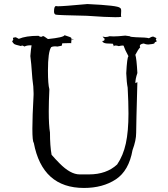

<svg xmlns="http://www.w3.org/2000/svg" viewBox="-20 -911 832 949"><path d="M395 18Q488 18 552.5 -24.5Q617 -67 635 -169Q653 -217 653 -254Q653 -291 659 -505L649 -500Q649 -521 659 -550Q655 -623 649 -640Q662 -666 673 -677Q671 -681 671 -684Q671 -693 690 -696Q702 -691 712 -691L721 -692Q744 -694 744 -698.5Q744 -703 754 -706H755L750 -717Q753 -719 753 -721Q753 -724 744 -727Q741 -730 736 -730Q729 -730 716 -722Q705 -726 651 -727Q624 -728 621 -732Q617 -732 599 -735Q563 -731 541 -731Q530 -731 522 -732Q511 -728 501 -728Q493 -728 487 -731Q494 -720 497 -720L498 -721Q496 -709 492 -709L490 -710Q486 -708 486 -706Q486 -704 493.5 -699.5Q501 -695 537 -695Q542 -688 542 -684Q542 -681 539 -680Q543 -686 552 -686Q558 -686 567 -683Q580 -686 586 -686Q592 -686 592 -683V-682Q597 -666 615 -633Q608 -628 604 -549Q606 -502 611 -478Q615 -406 615 -350Q615 -262 602 -202Q589 -142 559 -98Q506 -49 420 -49Q419 -49 373.5 -49Q328 -49 274 -104Q254 -124 235 -146Q227 -190 227 -256Q221 -292 221 -360Q221 -407 224 -470Q217 -494 217 -562Q217 -655 233 -678Q240 -682 252 -682L264 -681L285 -685L288 -697L325 -698Q334 -698 334 -697H333Q332 -697 332 -702Q332 -708 334 -720Q335 -718 346 -717L339 -716Q332 -716 332 -723V-724Q331 -727 299 -737Q295 -726 217 -718Q197 -733 192 -733L191 -732Q187 -729 183 -729Q177 -729 170 -734Q108 -734 73 -719L54 -729L58 -726H53Q44 -726 44 -721Q44 -719 46 -716L40 -706Q45 -698 49.5 -694Q54 -690 85 -683Q85 -686 89 -686Q93 -686 101 -681Q112 -687 130 -687H136Q133 -671 130 -634Q134 -608 140 -522Q146 -482 146 -451V-442Q140 -334 140 -275Q140 -212 147 -205Q189 18 395 18ZM550 -826Q573 -826 580 -828Q578 -829 578 -836L579 -857Q579 -870 573 -872Q565 -884 412 -891Q293 -880 266 -880L257 -881Q247 -881 247 -854Q247 -841 256 -838.5Q265 -836 409 -833Q507 -826 550 -826Z"/></svg>

Font: Xiaobo Songti 小帛宋体
Style: Regular
Weight: 400
Version: Version 1.501;March 17, 2024;FontCreator 14.0.0.2814 64-bit